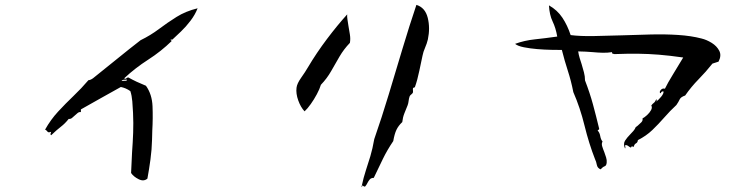

<svg xmlns="http://www.w3.org/2000/svg" viewBox="-20 -711 3040 788"><path d="M791 -677Q781 -651 762 -626Q743 -601 722.5 -581.5Q702 -562 688 -549Q686 -548 684 -548.5Q682 -549 682 -549Q679 -548 681 -546Q683 -544 685 -543Q641 -500 588 -466Q535 -432 490 -390Q493 -385 499 -390Q504 -394 507 -393Q525 -383 541 -375.5Q557 -368 579 -359Q604 -324 606 -275Q608 -226 605 -175Q605 -166 604.5 -156Q604 -146 604 -137Q603 -97 597.5 -56.5Q592 -16 585 22Q570 35 549 24.5Q528 14 518 -1Q519 -22 520 -43.5Q521 -65 522 -86Q525 -126 526.5 -166Q528 -206 526 -248Q525 -271 523 -295Q521 -319 515 -337Q505 -344 495.5 -348Q486 -352 476 -354Q430 -329 394.5 -308.5Q359 -288 312 -262V-251Q305 -252 299 -247.5Q293 -243 287 -237Q281 -231 275 -226.5Q269 -222 262 -223Q247 -204 230 -191Q213 -178 190 -156Q186 -158 188 -164Q190 -170 190 -170Q181 -167 178 -168.5Q175 -170 173 -173Q169 -178 165 -179Q188 -220 218.5 -253Q249 -286 281.5 -317Q314 -348 343 -382Q351 -382 362 -390Q406 -425 459.5 -468.5Q513 -512 557 -546Q598 -566 632.5 -592Q667 -618 704.5 -641.5Q742 -665 791 -677ZM501 -384Q500 -384 498 -384Q492 -384 486.5 -383.5Q481 -383 479 -379Q480 -379 483 -379Q489 -379 495.5 -379.5Q502 -380 501 -384Z M1736 -549Q1732 -532 1724.5 -515Q1717 -498 1714 -482Q1709 -459 1701 -420.5Q1693 -382 1683 -354Q1682 -352 1679 -351.5Q1676 -351 1675 -349Q1674 -346 1675 -338Q1675 -333 1675 -332Q1673 -327 1668 -323.5Q1663 -320 1661 -315Q1658 -306 1657 -296.5Q1656 -287 1653 -279Q1646 -262 1639.5 -245.5Q1633 -229 1631 -210Q1615 -195 1607 -178Q1599 -161 1594 -132Q1569 -95 1551.5 -59Q1534 -23 1514 19Q1503 19 1497.5 25.5Q1492 32 1488 40Q1486 44 1483.5 48Q1481 52 1478 55Q1475 55 1470 52Q1468 50 1467 50Q1466 50 1466 57Q1464 57 1464 55Q1472 17 1481.5 -11.5Q1491 -40 1500 -70Q1509 -100 1516 -140Q1547 -229 1575.5 -323.5Q1604 -418 1632 -511.5Q1660 -605 1689 -691Q1725 -680 1735.5 -638Q1746 -596 1736 -549ZM1416 -535Q1391 -509 1373.5 -479Q1356 -449 1339 -419Q1322 -389 1297 -363Q1292 -346 1280.5 -324.5Q1269 -303 1255.5 -284Q1242 -265 1230 -254Q1214 -271 1204 -299Q1194 -327 1197 -351Q1199 -368 1216 -392Q1233 -416 1244 -435Q1279 -494 1322 -551Q1365 -608 1405 -652Q1404 -643 1406 -631Q1408 -619 1410 -605Q1413 -588 1416 -569.5Q1419 -551 1416 -535Z M2929 -458Q2923 -456 2916.5 -454Q2910 -452 2904 -450Q2877 -416 2847 -385.5Q2817 -355 2792 -319Q2774 -313 2769.5 -303Q2765 -293 2756 -280Q2730 -256 2706.5 -229Q2683 -202 2657.5 -177.5Q2632 -153 2598 -136Q2597 -126 2590 -122.5Q2583 -119 2581 -108Q2578 -110 2574 -110Q2570 -110 2570 -105Q2564 -107 2559.5 -111Q2555 -115 2548 -116Q2545 -116 2546 -110Q2548 -103 2545 -102Q2537 -121 2545.5 -134Q2554 -147 2566 -159Q2573 -166 2579.5 -173.5Q2586 -181 2589 -189Q2591 -191 2597 -195Q2605 -202 2612 -209Q2619 -216 2617 -225Q2625 -229 2635.5 -238.5Q2646 -248 2652 -259Q2658 -270 2653 -278Q2658 -285 2663.5 -289Q2669 -293 2673 -303Q2677 -302 2675 -298Q2673 -294 2673 -294Q2682 -300 2693.5 -314Q2705 -328 2703 -336Q2694 -337 2692 -328Q2684 -331 2691 -340.5Q2698 -350 2709 -347Q2720 -370 2742.5 -406.5Q2765 -443 2784 -475Q2728 -483 2684.5 -486.5Q2641 -490 2599 -490.5Q2557 -491 2503 -489Q2502 -489 2501 -489Q2497 -490 2494 -491Q2491 -492 2492 -497Q2473 -494 2453.5 -494.5Q2434 -495 2413 -497Q2399 -498 2384 -499Q2369 -500 2353 -500Q2355 -486 2359 -473Q2363 -460 2367 -448Q2372 -431 2376.5 -414.5Q2381 -398 2381 -381Q2401 -329 2413.5 -283Q2426 -237 2439 -183Q2440 -180 2436 -178Q2433 -177 2433 -175Q2441 -167 2443.5 -152.5Q2446 -138 2453 -130Q2448 -122 2451.5 -110.5Q2455 -99 2460 -87Q2464 -76 2467.5 -65Q2471 -54 2470 -44Q2469 -31 2461.5 -28.5Q2454 -26 2445 -16Q2432 -21 2429.5 -34.5Q2427 -48 2422 -58Q2397 -122 2379 -195.5Q2361 -269 2333 -333Q2324 -379 2310.5 -420.5Q2297 -462 2286 -506Q2270 -506 2242.5 -506.5Q2215 -507 2185 -509.5Q2155 -512 2130 -517Q2105 -522 2094 -531Q2132 -545 2175 -549.5Q2218 -554 2267 -561Q2261 -596 2248 -623Q2235 -650 2233 -689Q2267 -670 2288 -638.5Q2309 -607 2322 -567Q2361 -562 2416.5 -563Q2472 -564 2533 -566Q2591 -568 2650.5 -569.5Q2710 -571 2763.5 -567.5Q2817 -564 2859 -553Q2880 -548 2901 -535Q2922 -522 2932 -502.5Q2942 -483 2929 -458Z"/></svg>

Font: Yuji Boku
Style: Regular
Weight: 400
Designer: Kataoka Yuji
Foundry: Kinuta Font Factory
Version: Version 3.002